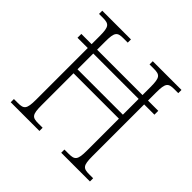

<svg xmlns="http://www.w3.org/2000/svg" viewBox="-178 -887 1059 1059"><g transform="rotate(45 352.0 -357.0)"><path d="M43 0H267V-25H233C186 -25 175 -35 175 -109V-358H529V-109C529 -35 517 -25 470 -25H437V0H661V-25H631C583 -25 572 -35 572 -108V-512H652V-542H572V-604C572 -679 583 -689 631 -689H661V-714H437V-689H469C518 -689 529 -679 529 -604V-542H175V-605C175 -679 186 -689 234 -689H267V-714H43V-689H71C121 -689 132 -679 132 -605V-542H52V-512H132V-109C132 -35 120 -25 74 -25H43ZM175 -389V-512H529V-389Z"/></g></svg>

Font: Noto Serif Devanagari SemiCondensed ExtraLight
Style: Regular
Weight: 200
Width: 4
Designer: Universal Thirst, Indian Type Foundry and the Monotype Design Team
Foundry: Monotype Imaging Inc.
Version: Version 2.004